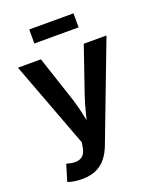

<svg xmlns="http://www.w3.org/2000/svg" viewBox="-169 -836 934 1143"><g transform="rotate(-20 297.5 -264.5)"><path d="M60.1 193.8 91.8 89.4 108.4 93.8Q137.7 101.1 160.4 97.7Q183.1 94.2 197.5 78.6Q211.9 63 216.8 33.7L222.7 2L17.1 -545.9H162.6L258.8 -255.9Q275.9 -202.6 286.6 -149.7Q297.4 -96.7 311 -40H277.3Q290.5 -96.7 303.7 -149.9Q316.9 -203.1 334.5 -255.9L434.1 -545.9H578.1L344.7 67.4Q328.1 111.3 302.7 142.8Q277.3 174.3 240 191.2Q202.6 208 150.4 208Q122.6 208 98.4 203.9Q74.2 199.7 60.1 193.8ZM438.5 -736.8V-647.9H158.2V-736.8Z"/></g></svg>

Font: Inter Cardless
Style: Bold
Weight: 700
Designer: Rasmus Andersson
Foundry: rsms
Version: Version 4.001;git-9221beed3